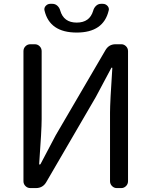

<svg xmlns="http://www.w3.org/2000/svg" viewBox="-20 -959 772 979"><path d="M134.8 0Q120.1 0 109.9 -10.3Q99.6 -20.5 99.6 -35.2V-698.2Q99.6 -712.9 109.9 -723.1Q120.1 -733.4 134.8 -733.4H157.2Q171.9 -733.4 182.1 -723.1Q192.4 -712.9 192.4 -698.2V-351.6Q192.4 -296.9 179.7 -122.1Q179.7 -120.1 182.1 -120.1Q184.6 -120.1 186.5 -122.1L263.7 -268.6L517.6 -703.1Q535.2 -733.4 569.3 -733.4H598.6Q612.3 -733.4 622.6 -723.1Q632.8 -712.9 632.8 -698.2V-35.2Q632.8 -20.5 622.6 -10.3Q612.3 0 598.6 0H575.2Q561.5 0 551.3 -10.3Q541 -20.5 541 -35.2V-384.8Q541 -437.5 552.7 -611.3Q552.7 -614.3 550.3 -614.3Q547.9 -614.3 546.9 -611.3L468.8 -464.8L215.8 -30.3Q198.2 0 163.1 0ZM371.1 -793Q233.4 -793 207 -905.3Q206.1 -908.2 206.1 -911.1Q206.1 -920.9 212.9 -928.7Q222.7 -939.5 236.3 -939.5H247.1Q261.7 -939.5 272.5 -929.7Q283.2 -919.9 287.1 -905.3Q304.7 -843.8 371.1 -843.8Q437.5 -843.8 455.1 -904.3Q459 -918.9 469.7 -929.2Q480.5 -939.5 495.1 -939.5H503.9Q518.6 -939.5 528.3 -928.7Q535.2 -920.9 535.2 -911.1Q535.2 -908.2 534.2 -905.3Q507.8 -793 371.1 -793Z"/></svg>

Font: Gen Jyuu GothicL Regular
Style: Regular
Weight: 400
Designer: [Source Han Sans]
Ryoko NISHIZUKA  (kana & ideographs); Paul D. Hunt (Latin, Greek & Cyrillic); Wenlong ZHANG  (bopomofo
Version: Version 1.002.20150607